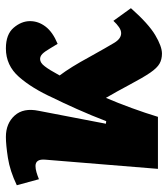

<svg xmlns="http://www.w3.org/2000/svg" viewBox="22 -592 583 668"><g transform="rotate(-90 314.0 -257.5)"><path d="M218 -181 227 -180Q246 -230 269 -281.5Q292 -333 308 -365Q341 -438 381 -483.5Q421 -529 480 -529Q529 -529 552 -502Q575 -475 575 -445Q575 -416 556 -391Q537 -366 496 -349L479 -377Q469 -394 461 -402Q453 -410 443 -410Q430 -410 418 -394Q406 -379 386 -342Q401 -322 416.5 -297Q432 -272 451 -237Q485 -176 499.5 -152Q514 -128 533 -128Q543 -128 554 -135.5Q565 -143 576 -155L620 -94Q566 -33 526.5 -9.5Q487 14 462 14Q442 14 427 5.5Q412 -3 395.5 -27Q379 -51 353 -100Q341 -123 330.5 -141.5Q320 -160 308 -181Q290 -139 272.5 -91Q255 -43 242 0H61L93 -392Q96 -426 71 -426Q61 -426 49 -422.5Q37 -419 25 -414L4 -491Q54 -515 99.5 -522Q145 -529 172 -529Q219 -529 246.5 -498.5Q274 -468 263 -415Z"/></g></svg>

Font: Literata 12pt ExtraBold
Style: Italic
Weight: 800
Italic angle: -2°
Designer: Latin by Veronika Burian and Jose Scaglione. Greek by Irene Vlachou. Cyrillic by Vera Evstafieva
Foundry: TypeTogether
Version: Version 3.002